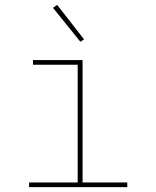

<svg xmlns="http://www.w3.org/2000/svg" viewBox="-20 -766 640 786"><path d="M501 0H99V-19H298V-501H115V-520H318V-19H501ZM309 -595 197 -734 214 -746 324 -605Z"/></svg>

Font: Iosevka Thin Extended
Style: Regular
Weight: 100
Width: 7
Monospace: yes
Designer: Belleve Invis
Foundry: Belleve Invis
Version: Version 32.5.0; ttfautohint (v1.8.4)